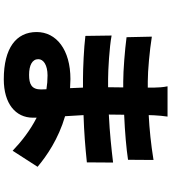

<svg xmlns="http://www.w3.org/2000/svg" viewBox="36 -894 927 1040"><g transform="rotate(90 500.0 -373.5)"><path d="M463 -161 464 -132C464 -81 436 -67 385 -67C333 -67 300 -84 300 -117C300 -145 332 -167 388 -167C414 -167 439 -165 463 -161ZM172 -514 174 -372C237 -364 352 -359 405 -359H454L457 -289L408 -291C249 -291 153 -215 153 -108C153 3 240 70 409 70C541 70 617 6 617 -88V-108C686 -73 747 -25 796 22L883 -113C825 -162 732 -226 609 -262L603 -362C698 -365 771 -371 859 -380L860 -522C783 -513 703 -504 600 -499L601 -582C697 -586 785 -594 845 -603L846 -741C759 -727 680 -719 603 -715L604 -744C605 -768 608 -796 611 -817H447C452 -795 454 -763 454 -744V-710H420C362 -710 253 -720 178 -732L181 -595C249 -586 361 -577 421 -577H453L452 -495H407C361 -495 234 -502 172 -514Z"/></g></svg>

Font: Noto Sans TC Black
Style: Regular
Weight: 900
Designer: Ryoko NISHIZUKA 西塚涼子 (kana, bopomofo & ideographs); Paul D. Hunt (Latin, Greek & Cyrillic); Sandoll Communications 산돌커뮤니
Foundry: Adobe
Version: Version 2.004;hotconv 1.0.118;makeotfexe 2.5.65603